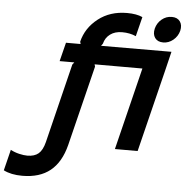

<svg xmlns="http://www.w3.org/2000/svg" viewBox="-264 -909 1147 1188"><g transform="rotate(5 309.5 -315.0)"><path d="M304.2 -511.2 308.1 -497.1 185.1 0Q157.7 108.4 91.8 161.6Q25.9 214.8 -82 214.8Q-151.9 214.8 -198.2 190.9L-166 61Q-141.6 74.2 -112.5 81.1Q-83.5 87.9 -62 87.9Q-17.1 87.9 8.1 66.4Q33.2 44.9 45.9 -5.9L167 -498L178.2 -512.2H86.9L116.2 -628.9H207L203.1 -643.1Q224.1 -729.5 297.9 -787.4Q371.6 -845.2 477.1 -845.2Q536.6 -845.2 573.2 -828.1L543 -707Q504.9 -724.1 457 -724.1Q412.6 -724.1 383.1 -702.4Q353.5 -680.7 344.2 -643.1L334 -628.9L771 -629.9V-628.9L741.2 -505.9L616.2 0H475.1L601.1 -511.2ZM814 -764.2Q804.7 -729 776.9 -706.1Q749 -683.1 714.8 -683.1Q680.2 -683.1 663.8 -705.8Q647.5 -728.5 655.8 -764.2Q665 -799.8 692.6 -822.5Q720.2 -845.2 754.9 -845.2Q789.6 -845.2 805.9 -822.5Q822.3 -799.8 814 -764.2Z"/></g></svg>

Font: Sinkin Sans 600 SemiBold Italic
Style: Regular
Weight: 600
Italic angle: -112°
Designer: Keith Bates
Foundry: K-Type
Version: Sinkin Sans (version 1.0)  by Keith Bates   •   © 2014   www